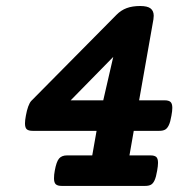

<svg xmlns="http://www.w3.org/2000/svg" viewBox="-20 -610 640 630"><path d="M484.4 -558.1Q484.4 -555.2 483.4 -546.4L436.5 -280.8H520.5Q533.7 -280.8 539.6 -275.4Q545.4 -270 545.4 -255.9Q545.4 -246.1 542.5 -230.5Q539.1 -210 533.9 -199.2Q528.8 -188.5 521.7 -184.6Q514.6 -180.7 502.9 -180.7H418.9L404.8 -100.1H474.1Q486.8 -100.1 492.7 -95Q498.5 -89.8 498.5 -75.7Q498.5 -65.9 495.6 -49.8Q492.2 -29.3 487.3 -18.6Q482.4 -7.8 475.3 -3.9Q468.3 0 456.5 0H182.1Q168.9 0 163.1 -5.4Q157.2 -10.7 157.2 -24.9Q157.2 -37.1 159.7 -49.8Q165 -79.6 173.8 -89.8Q182.6 -100.1 199.7 -100.1H282.7L296.9 -180.7H86.9Q73.7 -180.7 67.9 -185.8Q62 -190.9 62 -205.1Q62 -215.3 64.9 -230.5Q67.9 -247.6 72.5 -260.3Q77.1 -272.9 82.5 -278.8L362.3 -561.5Q377.4 -576.7 396 -583.5Q414.6 -590.3 439.9 -590.3Q463.9 -590.3 474.1 -582.3Q484.4 -574.2 484.4 -558.1ZM211.9 -280.8H318.8L351.6 -423.3Z"/></svg>

Font: Courier Prime
Style: Bold Italic
Weight: 700
Italic angle: -10°
Designer: Alan Dague-Greene
Foundry: Quote-Unquote Apps
Version: Version 3.018